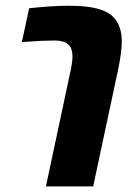

<svg xmlns="http://www.w3.org/2000/svg" viewBox="-20 -662 461 682"><path d="M83.5 -632.8Q169.9 -641.6 219.7 -641.6Q269.5 -641.6 299.6 -636.7Q329.6 -631.8 350.6 -622.8Q371.6 -613.8 384.8 -599.1Q412.6 -568.8 412.6 -514.2Q412.6 -479 400.4 -418.5L311 0H143.1L232.4 -418.9Q237.3 -442.4 237.3 -461.9Q237.3 -481.4 230.5 -494.1Q217.3 -518.1 174.3 -518.1Q128.9 -518.1 75.2 -513.7L57.6 -512.2Z"/></svg>

Font: Open Sans Hebrew Condensed Extra Bold
Style: Italic
Weight: 800
Width: 3
Italic angle: -12°
Foundry: Ascender Corporation, Yanek Iontef
Version: Version 2.001;PS 002.001;hotconv 1.0.70;makeotf.lib2.5.58329